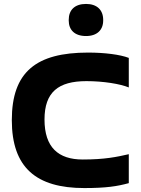

<svg xmlns="http://www.w3.org/2000/svg" viewBox="-20 -946 714 975"><path d="M634 -502V-652C590 -669 511 -679 427 -679C164 -679 40 -581 40 -336C40 -95 164 9 408 9C519 9 576 0 634 -16V-163C573 -149 511 -136 400 -136C276 -136 206 -198 206 -339C206 -478 276 -534 419 -534C505 -534 590 -520 634 -502ZM329 -842C329 -794 359 -763 417 -763C473 -763 504 -794 504 -842V-845C504 -895 473 -926 417 -926C359 -926 329 -895 329 -845Z"/></svg>

Font: LT Wave Text Black
Style: Regular
Weight: 900
Designer: Daniel Lyons
Version: Version 2.5 (Glyphs App)